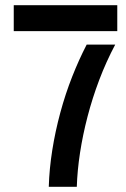

<svg xmlns="http://www.w3.org/2000/svg" viewBox="-20 -720 486 740"><path d="M168 0Q170 -69 181.5 -141.5Q193 -214 212.5 -286Q232 -358 258 -424Q284 -490 314 -548H424Q389 -482 362.5 -412Q336 -342 317.5 -271Q299 -200 288.5 -131.5Q278 -63 276 0ZM33 -600V-700H432V-600Z"/></svg>

Font: Stick No Bills SemiBold
Style: Regular
Weight: 600
Designer: Kosala Senevirathne, Siva Puranthara, Lasantha Premarathna, Tharique Azeez
Foundry: mooniak
Version: Version 2.000